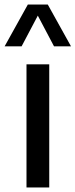

<svg xmlns="http://www.w3.org/2000/svg" viewBox="-52 -828 333 848"><path d="M65 0V-544H165.5V0ZM-31.5 -623.5 71 -808H159L261.5 -623.5H186.5L115 -759L43.5 -623.5Z"/></svg>

Font: Encode Sans SmCnd Md
Style: Regular
Weight: 500
Width: 4
Designer: Multiple Designers
Foundry: Impallari Type
Version: Version 3.002; ttfautohint (v1.8.3) -l 8 -r 50 -G 200 -x 14 